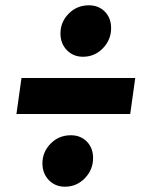

<svg xmlns="http://www.w3.org/2000/svg" viewBox="-20 -694 554 724"><path d="M140 -78Q140 -121 171 -152.5Q202 -184 247 -184Q284 -184 307.5 -160Q331 -136 331 -98Q331 -54 300 -22Q269 10 225 10Q188 10 164 -15Q140 -40 140 -78ZM208 -568Q208 -611 239 -642.5Q270 -674 315 -674Q352 -674 375.5 -650Q399 -626 399 -588Q399 -544 368 -512Q337 -480 293 -480Q256 -480 232 -505Q208 -530 208 -568ZM61 -400H490L471 -264H42Z"/></svg>

Font: Trujillo ExtraBold
Style: Italic
Weight: 800
Italic angle: -8°
Designer: Fira Sans original fonts by bBox Type GmbH, Carrois Corporate GbR, & Edenspiekermann AG / Changes by Cristiano Sobral
Foundry: Fira Sans original fonts by bBox Type GmbH, Carrois Corporate GbR, & Edenspiekermann AG / Changes by Cristiano Sobral
Version: Version 4.301;July 28, 2020;FontCreator 13.0.0.2655 64-bit